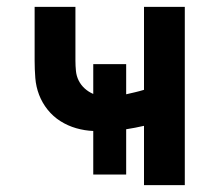

<svg xmlns="http://www.w3.org/2000/svg" viewBox="-20 -540 640 560"><path d="M400 0V-173Q387 -170 374 -167.5Q361 -165 348 -163V-31H252V-158Q227 -159 202.5 -166Q178 -173 156.5 -186.5Q135 -200 119 -220Q103 -240 94 -263.5Q85 -287 83 -312.5Q81 -338 81 -363V-520H200V-363Q200 -348 201.5 -333Q203 -318 209.5 -305Q216 -292 227 -282Q238 -272 252 -266V-353H348V-265Q361 -268 374 -271Q387 -274 400 -278V-520H519V0Z"/></svg>

Font: Zed Sans Extended
Style: Bold
Weight: 700
Width: 7
Designer: Belleve Invis
Foundry: Belleve Invis
Version: Version 1.0.0; ttfautohint (v1.8.4)